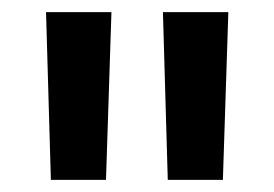

<svg xmlns="http://www.w3.org/2000/svg" viewBox="-20 -720 453 317"><path d="M56 -700H164L155 -423H64ZM249 -700H357L348 -423H257Z"/></svg>

Font: CMG Sans SemiBold
Style: Regular
Weight: 600
Designer: Julieta Ulanovsky
Foundry: Julieta Ulanovsky
Version: Version 7.200